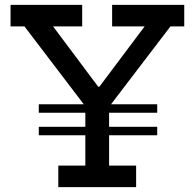

<svg xmlns="http://www.w3.org/2000/svg" viewBox="-20 -772 804 792"><path d="M628.5 -342V-307H140V-342ZM628.5 -249V-214H140V-249ZM683 -663 424 -323.5H339.5L81 -663H23.5V-752H319V-663H199L411.5 -379L334 -414.5H428L363.5 -379L576.5 -663H442.5V-752H740V-663ZM430 -395.5V-89H541.5V0H220.5V-89H332V-395.5Z"/></svg>

Font: Hepta Slab ExtraLight Medium
Style: Regular
Weight: 500
Version: Version 1.100